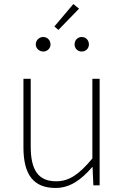

<svg xmlns="http://www.w3.org/2000/svg" viewBox="-20 -917 617 950"><path d="M255 13C328 13 383 -29 436 -90H438L442 0H473V-527H437V-133C372 -55 323 -20 258 -20C169 -20 132 -76 132 -192V-527H96V-188C96 -51 147 13 255 13ZM269 -769 371 -874 343 -897 249 -786ZM194 -662C214 -662 230 -678 230 -697C230 -718 214 -734 194 -734C174 -734 157 -718 157 -697C157 -678 174 -662 194 -662ZM384 -662C405 -662 420 -678 420 -697C420 -718 405 -734 384 -734C364 -734 349 -718 349 -697C349 -678 364 -662 384 -662Z"/></svg>

Font: Noto Sans CJK Thin
Style: Regular
Weight: 100
Designer: Ryoko NISHIZUKA (kana & ideographs); Paul D. Hunt (Latin, Greek & Cyrillic); Wenlong ZHANG (bopomofo); Sandoll Communica
Foundry: Adobe Systems Incorporated
Version: Version 1.000;PS 1;hotconv 1.0.78;makeotf.lib2.5.61930